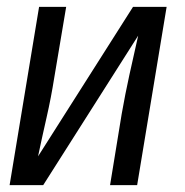

<svg xmlns="http://www.w3.org/2000/svg" viewBox="-20 -540 540 560"><path d="M8 0 94 -520H173L138 -312Q129 -255 116 -198Q103 -141 91 -84L368 -520H466L380 0H301L335 -208Q345 -265 357.5 -322Q370 -379 383 -436L106 0Z"/></svg>

Font: Iosevka Curly
Style: Italic
Weight: 400
Italic angle: -9°
Monospace: yes
Designer: Belleve Invis
Foundry: Belleve Invis
Version: Version 22.1.2; ttfautohint (v1.8.4)